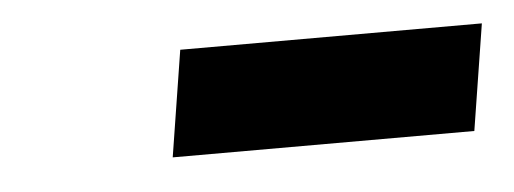

<svg xmlns="http://www.w3.org/2000/svg" viewBox="-25 -781 487 182"><g transform="rotate(-5 218.5 -689.5)"><path d="M150 -740H437L421 -639H134Z"/></g></svg>

Font: Exo ExtraBold
Style: Italic
Weight: 800
Italic angle: -9°
Designer: Natanael Gama
Foundry: Natanael Gama
Version: Version 1.500; ttfautohint (v1.6)